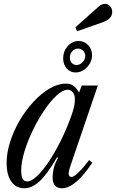

<svg xmlns="http://www.w3.org/2000/svg" viewBox="-20 -970 604 1000"><path d="M106 10.5Q63.5 10.5 39 -24.2Q14.5 -59 14.5 -121Q14.5 -174.5 33 -232.2Q51.5 -290 83.2 -343.8Q115 -397.5 155 -440.5Q195 -483.5 238.5 -509Q282 -534.5 323 -534.5Q346 -534.5 361.5 -523.8Q377 -513 392 -488L405.5 -524.5H489.5L347.5 -108Q336 -75 338 -61.8Q340 -48.5 352 -48.5Q360.5 -48.5 373 -57.8Q385.5 -67 403.2 -86.5Q421 -106 444.5 -136.5L460.5 -122.5Q417.5 -57.5 377.5 -23.5Q337.5 10.5 303 10.5Q254 10.5 254 -47Q254 -69 259.5 -92.5Q265 -116 282 -147.5L277 -151Q228.5 -66 188.2 -27.8Q148 10.5 106 10.5ZM122 -25Q143 -25 172 -52Q201 -79 233 -126.5Q265 -174 296 -236Q327 -298 352 -368.5Q364.5 -402.5 367.2 -420.8Q370 -439 370 -453Q370 -476.5 359 -489.5Q348 -502.5 332 -502.5Q307 -502.5 275.2 -473.2Q243.5 -444 211 -396.2Q178.5 -348.5 151.2 -292Q124 -235.5 107.2 -180.5Q90.5 -125.5 90.5 -82.5Q90.5 -52.5 97.8 -38.8Q105 -25 122 -25ZM374 -592.5Q345.5 -592.5 327.2 -613.5Q309 -634.5 309 -666.5Q309 -691 319.8 -711.2Q330.5 -731.5 348.8 -744Q367 -756.5 389 -756.5Q418.5 -756.5 439 -735.2Q459.5 -714 459.5 -683Q459.5 -659.5 447.5 -638.8Q435.5 -618 416 -605.2Q396.5 -592.5 374 -592.5ZM378.5 -631.5Q396 -631.5 410 -646Q424 -660.5 424 -679Q424 -695 412.8 -706Q401.5 -717 386 -717Q369 -717 356.5 -703.2Q344 -689.5 344 -670Q344 -653 353.8 -642.2Q363.5 -631.5 378.5 -631.5ZM381 -807 373 -828 492 -934Q501 -942.5 509.8 -946.2Q518.5 -950 528.5 -950Q542 -950 553.2 -938Q564.5 -926 564.5 -907.5Q564.5 -890.5 552.5 -876.5Q540.5 -862.5 507.5 -851.5Z"/></svg>

Font: Libre Caslon Condensed
Style: Italic
Weight: 400
Italic angle: -22.583°
Designer: Pablo Impallari, Rodrigo Fuenzalida, Katja Schimmel, Ertekin Erdin
Foundry: Pablo Impallari, Rodrigo Fuenzalida
Version: Version 2.000;gftools[0.9.33]